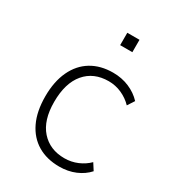

<svg xmlns="http://www.w3.org/2000/svg" viewBox="-171 -794 817 900"><g transform="rotate(30 237.0 -343.5)"><path d="M289 8Q221 8 171.5 -21.5Q122 -51 95 -107.5Q68 -164 68 -245Q68 -325 95 -382.5Q122 -440 171.5 -470Q221 -500 289 -500Q336 -500 376 -483Q416 -466 444 -436L420 -399Q395 -425 361.5 -440Q328 -455 291 -455Q210 -455 163.5 -400Q117 -345 117 -243Q117 -144 164 -91Q211 -38 290 -38Q327 -38 360 -52Q393 -66 417 -90L440 -54Q414 -25 375 -8.5Q336 8 289 8ZM252 -628V-695H318V-628Z"/></g></svg>

Font: Nunito Sans 7pt SemiCondensed ExtraLight
Style: Regular
Weight: 250
Width: 4
Designer: Vernon Adams
Foundry: Vernon Adams
Version: Version 3.101;gftools[0.9.27]